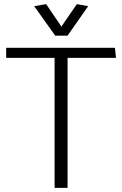

<svg xmlns="http://www.w3.org/2000/svg" viewBox="-20 -912 593 932"><path d="M538 -680H10V-631H245V0H308V-631H543ZM278 -783 204 -892 146 -882 248 -739H308L408 -882L353 -892Z"/></svg>

Font: Catamaran Light
Style: Regular
Weight: 300
Designer: Pria Ravichandran
Version: Version 2.000